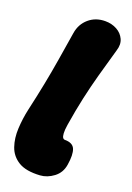

<svg xmlns="http://www.w3.org/2000/svg" viewBox="-145 -781 594 862"><g transform="rotate(20 152.0 -350.0)"><path d="M163 25Q97 29 61 7Q25 -15 11.5 -54Q-2 -93 0.5 -140.5Q3 -188 13 -233Q30 -308 42 -369Q54 -430 64 -491Q74 -552 86 -627Q93 -671 125 -698.5Q157 -726 203 -726Q234 -726 258.5 -712.5Q283 -699 294 -675Q305 -651 295 -620Q274 -547 257.5 -487Q241 -427 227.5 -366Q214 -305 202 -230Q198 -204 199 -189Q200 -174 204 -168.5Q208 -163 214 -163Q252 -163 262 -138Q272 -113 264 -63Q258 -23 227.5 0Q197 23 163 25Z"/></g></svg>

Font: Winky Sans Black
Style: Italic
Weight: 900
Italic angle: -8.97852°
Designer: Simon Atzbach
Foundry: typofactur
Version: Version 1.205